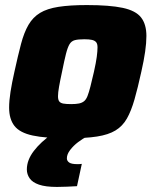

<svg xmlns="http://www.w3.org/2000/svg" viewBox="-20 -538 612 758"><path d="M250 8Q160 8 109 -3Q58 -14 37 -41Q16 -68 16 -113Q16 -140 21.5 -175.5Q27 -211 37 -255Q51 -319 63 -364.5Q75 -410 92.5 -440Q110 -470 138 -487Q166 -504 211 -511Q256 -518 323 -518Q413 -518 464.5 -507Q516 -496 537 -469Q558 -442 558 -396Q558 -369 553 -334Q548 -299 538 -255Q524 -191 511 -145.5Q498 -100 481 -70Q464 -40 436 -23Q408 -6 363 1Q318 8 250 8ZM261 -127Q280 -127 292 -129.5Q304 -132 312 -138.5Q320 -145 325.5 -159Q331 -173 337 -196.5Q343 -220 351 -255Q359 -291 362 -313.5Q365 -336 365 -351Q365 -365 359.5 -371.5Q354 -378 343 -380.5Q332 -383 313 -383Q289 -383 275.5 -379.5Q262 -376 254.5 -363.5Q247 -351 240.5 -325.5Q234 -300 225 -255Q217 -218 213 -195Q209 -172 209 -158Q209 -144 214 -137.5Q219 -131 230.5 -129Q242 -127 261 -127ZM205 200Q160 200 134 191Q108 182 97 166Q86 150 86 131Q86 94 113.5 58Q141 22 187 -10L325 0Q307 9 288.5 23Q270 37 257 54Q244 71 244 87Q244 97 253 103.5Q262 110 285 110Q288 110 292 110Q296 110 303 109L284 197Q268 198 245.5 199Q223 200 205 200Z"/></svg>

Font: Saira Thin ExtraBold
Style: Italic
Weight: 800
Italic angle: -12°
Version: Version 1.101